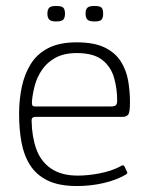

<svg xmlns="http://www.w3.org/2000/svg" viewBox="-20 -619 495 644"><path d="M44 -237Q44 -284 53 -327Q62 -370 83 -404Q104 -438 141.5 -457.5Q179 -477 237 -477Q296 -477 331.5 -459.5Q367 -442 385.5 -412.5Q404 -383 410 -347.5Q416 -312 416 -276Q416 -241 409.5 -234Q403 -227 391 -227H97Q95 -227 90.5 -225Q86 -223 86 -214Q87 -160 102 -118.5Q117 -77 151.5 -53.5Q186 -30 241 -30Q275 -30 314 -37.5Q353 -45 382 -60Q388 -64 391.5 -64.5Q395 -65 398 -60L406 -43Q408 -40 407 -38.5Q406 -37 403 -34Q371 -15 327.5 -5Q284 5 238 5Q178 5 140 -13.5Q102 -32 81 -65Q60 -98 52 -142Q44 -186 44 -237ZM373 -282Q373 -322 362.5 -358.5Q352 -395 323 -418Q294 -441 237 -441Q195 -441 166.5 -425.5Q138 -410 121 -385Q104 -360 96.5 -331.5Q89 -303 87 -277Q87 -269 88.5 -265.5Q90 -262 98 -262H353Q363 -262 368 -265.5Q373 -269 373 -282ZM198 -573Q198 -560 192.5 -553.5Q187 -547 168 -547Q151 -547 145 -553.5Q139 -560 139 -573Q139 -587 145 -593Q151 -599 168 -599Q187 -599 192.5 -593Q198 -587 198 -573ZM326 -573Q326 -560 321 -553.5Q316 -547 297 -547Q279 -547 273 -553.5Q267 -560 267 -573Q267 -587 273 -593Q279 -599 297 -599Q316 -599 321 -593Q326 -587 326 -573Z"/></svg>

Font: Glory Thin ExtraLight
Style: Regular
Weight: 250
Version: Version 1.011